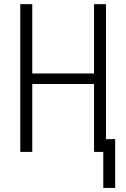

<svg xmlns="http://www.w3.org/2000/svg" viewBox="-20 -731 608 924"><path d="M534.2 173.3H477.1V0H432.6V-326.7H135.3V0H77.6V-710.9H135.3V-377.4H432.6V-710.9H490.2V-61.5H534.2Z"/></svg>

Font: RobotoCondensed-Light
Style: Light
Weight: 300
Designer: Google
Version: Version 1.200311; 2013